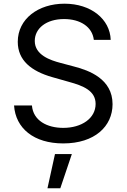

<svg xmlns="http://www.w3.org/2000/svg" viewBox="-20 -757 679 1030"><path d="M483.3 -543.3H573.9C570 -654.5 468.4 -737.2 326 -737.2C185 -737.2 75.3 -655.5 75.3 -532.7C75.3 -433.9 146.7 -375.4 261 -343L349.8 -317.8C426.5 -296.9 492.9 -270.2 492.9 -199.6C492.9 -122.2 418.3 -71 319.2 -71C233.3 -71 158 -109.4 151.3 -191.1H55.4C63.6 -68.5 161.6 12.4 319.2 12.4C487.9 12.4 583.8 -79.2 583.8 -198.2C583.8 -333.5 457.7 -379.3 378.2 -399.9L305 -419.4C250.4 -433.6 166.5 -461.6 166.5 -537.3C166.5 -605.1 228.7 -654.8 323.5 -654.8C410.2 -654.8 475.1 -613.6 483.3 -543.3ZM234.7 252.8H303.6L365.4 69.6H274.9Z"/></svg>

Font: Margiela Sans Text
Style: Regular
Weight: 400
Designer: Stefan Endress, Andreas Faust
Version: Version 1.100;FEAKit 1.0